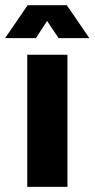

<svg xmlns="http://www.w3.org/2000/svg" viewBox="-48 -725 367 745"><path d="M57.7 0V-512.7H213.7V0ZM-28.3 -577 59.3 -704.7H211.3L298.7 -577H179.3L134.7 -643.7L91.3 -577Z"/></svg>

Font: MuseoModerno Thin
Style: Regular
Weight: 100
Designer: Pablo Cosgaya, Héctor Gatti, Marcela Romero, and the Authors of The MuseoModerno Project.
Foundry: Omnibus-Type Team
Version: Version 1.003